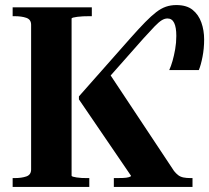

<svg xmlns="http://www.w3.org/2000/svg" viewBox="-20 -739 827 759"><path d="M30 0V-35H38Q65 -35 84 -41.5Q103 -48 103 -69V-641Q103 -662 84 -668.5Q65 -675 38 -675H30V-710H343V-675H333Q321 -675 308.5 -674.5Q296 -674 285.5 -672.5Q275 -671 269 -669.5Q263 -668 263 -665V-45Q263 -42 268.5 -40.5Q274 -39 283 -37.5Q292 -36 302.5 -35.5Q313 -35 324 -35H333V0ZM677 -719Q718 -719 741.5 -700Q765 -681 776 -650Q787 -619 787 -583Q787 -547 780.5 -514Q774 -481 766 -462H649Q656 -477 662 -498Q668 -519 672.5 -544.5Q677 -570 677 -597Q677 -631 668.5 -648.5Q660 -666 642 -666Q631 -666 619.5 -659Q608 -652 591.5 -635Q575 -618 547 -587L386 -405L404 -461L668 -63Q676 -53 684.5 -46.5Q693 -40 705 -37.5Q717 -35 734 -35H741V0H430V-35H441Q453 -35 466.5 -35.5Q480 -36 489 -38.5Q498 -41 498 -44L292 -346V-358L498 -591Q530 -627 554 -651.5Q578 -676 597.5 -691Q617 -706 636 -712.5Q655 -719 677 -719Z"/></svg>

Font: Roboto Serif 144pt SemiBold
Style: Regular
Weight: 600
Version: Version 1.008